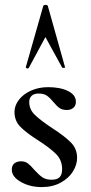

<svg xmlns="http://www.w3.org/2000/svg" viewBox="-20 -751 371 782"><path d="M28 -60Q28 -77 38.5 -85.5Q49 -94 66 -94Q82 -94 93.5 -85.5Q105 -77 119 -60Q138 -39 152.5 -29Q167 -19 190 -19Q213 -19 223 -29.5Q233 -40 233 -62Q233 -99 208.5 -123.5Q184 -148 136 -179Q87 -210 63 -234.5Q39 -259 39 -295Q39 -321 57 -344.5Q75 -368 106.5 -382Q138 -396 176 -396Q225 -396 256.5 -380.5Q288 -365 289 -339Q290 -322 279.5 -312.5Q269 -303 253 -303Q234 -303 222.5 -311Q211 -319 198 -335Q184 -352 171.5 -361Q159 -370 137 -370Q118 -370 108.5 -360.5Q99 -351 99 -336Q99 -305 122.5 -282.5Q146 -260 193 -229Q244 -196 269 -170.5Q294 -145 294 -108Q294 -80 277 -52.5Q260 -25 227 -7Q194 11 150 11Q102 11 65 -10Q28 -31 28 -60ZM245 -477Q246 -475 240 -474.5Q234 -474 233 -476L165 -600L97 -474Q95 -472 93 -472Q90 -472 87.5 -473.5Q85 -475 85 -477L156 -726Q157 -731 166 -731Q174 -731 175 -726Z"/></svg>

Font: Cormorant Upright SemiBold
Style: Regular
Weight: 600
Designer: Christian Thalmann (Catharsis Fonts)
Foundry: Catharsis Fonts
Version: Version 3.302